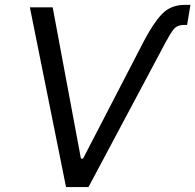

<svg xmlns="http://www.w3.org/2000/svg" viewBox="-20 -757 791 777"><path d="M193.2 -727.3 307.5 -115.1H316.1L563.2 -592.3Q581.3 -626.8 598.9 -653.4Q616.5 -680 634.6 -699.2Q670.5 -737.2 726.6 -737.2H750.7L737.2 -656.2H725.9Q696.4 -656.2 681.8 -637.4Q667.3 -618.3 648.4 -582.4L338.1 0H247.2L100.9 -727.3Z"/></svg>

Font: Inter P
Style: Italic
Weight: 400
Italic angle: -9.40001°
Designer: Rasmus Andersson
Foundry: rsms
Version: Version 3.018;git-588b23468